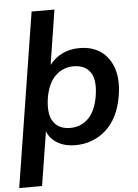

<svg xmlns="http://www.w3.org/2000/svg" viewBox="-68 -783 750 1046"><g transform="rotate(-5 307.0 -260.0)"><path d="M-6 216 145 -736H270L223 -437Q250 -473 291.5 -494Q333 -515 387 -515Q457 -515 504.5 -481Q552 -447 572 -385Q592 -323 578 -238Q558 -116 487.5 -53Q417 10 319 10Q264 10 223 -13.5Q182 -37 166 -79L119 216ZM300 -86Q359 -86 399.5 -126.5Q440 -167 453 -248Q467 -336 437.5 -377.5Q408 -419 346 -419Q288 -419 246.5 -378.5Q205 -338 192 -258Q179 -170 209 -128Q239 -86 300 -86Z"/></g></svg>

Font: Mulish
Style: Bold Italic
Weight: 700
Italic angle: -9°
Designer: Vernon Adams
Foundry: Vernon Adams
Version: Version 3.603; ttfautohint (v1.8.3)